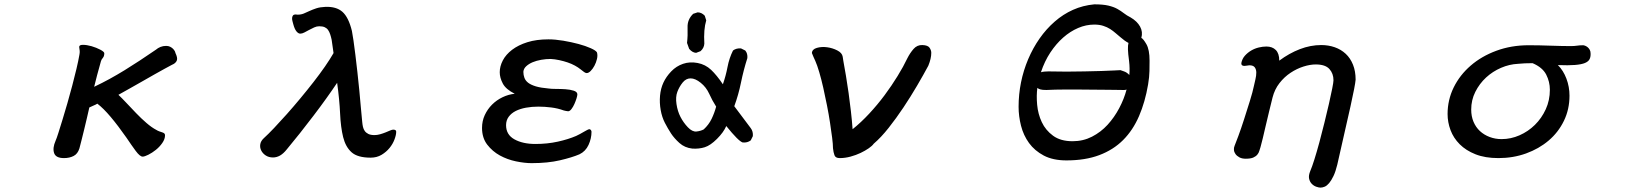

<svg xmlns="http://www.w3.org/2000/svg" viewBox="-20 -690 7540 889"><path d="M346.7 -471.7Q345.7 -482.4 363.8 -482.4Q381.8 -482.4 403.8 -476.1Q425.8 -469.7 444.3 -460Q462.9 -450.2 462.9 -443.4Q462.9 -429.7 456.1 -421.9Q449.2 -414.1 447.3 -406.2Q436.5 -368.2 429.7 -342.3Q422.9 -316.4 416 -288.1Q453.1 -305.7 487.8 -324.7Q522.5 -343.8 556.6 -364.7Q590.8 -385.7 626.5 -409.2Q662.1 -432.6 702.1 -460Q710.9 -467.8 723.1 -472.7Q735.4 -477.5 749 -477.5Q759.8 -477.5 767.6 -473.6Q775.4 -469.7 780.8 -464.4Q786.1 -459 789.1 -453.6Q792 -448.2 792 -445.3Q802.7 -422.9 799.3 -411.6Q795.9 -400.4 782.2 -392.6Q785.2 -394.5 773.9 -388.7Q762.7 -382.8 742.2 -371.6Q721.7 -360.4 694.8 -345.2Q668 -330.1 639.2 -313.5Q610.4 -296.9 581.5 -280.8Q552.7 -264.6 528.3 -251Q543.9 -236.3 565.4 -213.4Q586.9 -190.4 610.4 -166Q633.8 -141.6 658.2 -120.6Q682.6 -99.6 703.1 -88.9Q710.9 -84 718.3 -81.5Q725.6 -79.1 731.4 -77.1Q737.3 -75.2 740.7 -72.3Q744.1 -69.3 744.1 -63.5Q744.1 -45.9 731.4 -27.8Q718.8 -9.8 701.7 3.9Q684.6 17.6 667 26.4Q649.4 35.2 640.6 35.2Q627.9 35.2 608.4 8.8Q588.9 -17.6 565.4 -52.7Q526.4 -108.4 492.7 -148.4Q459 -188.5 430.7 -210Q424.8 -206.1 414.1 -201.7Q403.3 -197.3 393.6 -192.4Q388.7 -169.9 382.3 -143.1Q376 -116.2 369.6 -89.8Q363.3 -63.5 357.4 -40.5Q351.6 -17.6 347.7 -2.9Q339.8 22.5 320.8 32.2Q301.8 42 276.4 42Q238.3 42 230.5 18.6Q222.7 -4.9 237.3 -38.1Q242.2 -48.8 250.5 -75.2Q258.8 -101.6 269.5 -136.2Q280.3 -170.9 292 -211.9Q303.7 -252.9 314.5 -293.5Q325.2 -334 334 -371.1Q342.8 -408.2 347.7 -436.5Q349.6 -446.3 349.1 -454.1Q348.6 -461.9 346.7 -471.7Z M1337.9 -578.1Q1335.9 -585 1334 -592.8Q1332 -600.6 1332.5 -606.9Q1333 -613.3 1336.4 -618.2Q1339.8 -623 1349.6 -623Q1351.6 -623 1353 -622.6Q1354.5 -622.1 1358.4 -622.1Q1374 -622.1 1386.7 -627.4Q1399.4 -632.8 1413.1 -639.2Q1426.8 -645.5 1444.3 -651.4Q1461.9 -657.2 1486.3 -658.2Q1537.1 -660.2 1565.4 -635.3Q1593.8 -610.4 1609.4 -546.9Q1612.3 -531.2 1616.7 -502.4Q1621.1 -473.6 1625.5 -436Q1629.9 -398.4 1634.8 -356.4Q1639.6 -314.5 1643.6 -272.5Q1647.5 -230.5 1650.9 -191.9Q1654.3 -153.3 1657.2 -125Q1658.2 -113.3 1660.6 -102.5Q1663.1 -91.8 1668.9 -83.5Q1674.8 -75.2 1685.5 -69.8Q1696.3 -64.5 1713.9 -64.5Q1726.6 -64.5 1740.2 -68.4Q1753.9 -72.3 1765.6 -77.1Q1777.3 -82 1786.6 -85.9Q1795.9 -89.8 1800.8 -89.8Q1814.5 -89.8 1814.5 -80.1Q1814.5 -65.4 1806.6 -44.4Q1798.8 -23.4 1783.7 -4.9Q1768.6 13.7 1746.6 26.9Q1724.6 40 1696.3 40Q1635.7 40 1607.9 15.1Q1580.1 -9.8 1568.8 -55.2Q1557.6 -100.6 1554.7 -164.6Q1551.8 -228.5 1541 -306.6Q1519.5 -274.4 1491.2 -234.9Q1462.9 -195.3 1431.6 -154.3Q1400.4 -113.3 1368.7 -73.2Q1336.9 -33.2 1307.6 2Q1292 21.5 1276.4 30.3Q1260.7 39.1 1244.1 39.1Q1224.6 39.1 1210.4 29.8Q1196.3 20.5 1189.5 6.8Q1182.6 -6.8 1185.1 -22Q1187.5 -37.1 1201.2 -49.8Q1221.7 -68.4 1249.5 -97.7Q1277.3 -127 1308.1 -161.6Q1338.9 -196.3 1370.6 -234.4Q1402.3 -272.5 1431.6 -310.1Q1460.9 -347.7 1484.9 -382.3Q1508.8 -417 1524.4 -444.3L1515.6 -505.9Q1512.7 -519.5 1508.8 -531.2Q1504.9 -543 1499 -551.3Q1493.2 -559.6 1483.4 -564Q1473.6 -568.4 1458 -568.4Q1446.3 -568.4 1434.6 -563Q1422.9 -557.6 1411.1 -551.3Q1399.4 -544.9 1389.2 -539.6Q1378.9 -534.2 1370.1 -534.2Q1361.3 -534.2 1352.5 -544.9Q1343.8 -555.7 1337.9 -578.1Z M2744.1 -447.3Q2748 -433.6 2744.1 -417Q2740.2 -400.4 2732.4 -385.7Q2724.6 -371.1 2714.8 -361.3Q2705.1 -351.6 2696.3 -351.6Q2691.4 -351.6 2684.6 -356.4Q2677.7 -361.3 2668 -369.1Q2657.2 -377.9 2642.1 -386.2Q2627 -394.5 2608.4 -400.9Q2589.8 -407.2 2569.3 -411.6Q2548.8 -416 2529.3 -417Q2507.8 -417 2485.8 -413.1Q2463.9 -409.2 2446.3 -401.9Q2428.7 -394.5 2416.5 -383.3Q2404.3 -372.1 2403.3 -357.4Q2403.3 -342.8 2408.2 -329.6Q2413.1 -316.4 2425.8 -306.6Q2438.5 -296.9 2461.4 -290Q2484.4 -283.2 2519.5 -280.3Q2531.2 -278.3 2553.2 -278.3Q2575.2 -278.3 2597.7 -276.9Q2620.1 -275.4 2636.7 -270Q2653.3 -264.6 2653.3 -252.9Q2653.3 -247.1 2649.4 -234.4Q2645.5 -221.7 2639.6 -208.5Q2633.8 -195.3 2626 -185.1Q2618.2 -174.8 2610.4 -174.8Q2607.4 -174.8 2600.1 -176.3Q2592.8 -177.7 2589.8 -178.7Q2563.5 -188.5 2532.7 -192.4Q2502 -196.3 2472.7 -196.3Q2442.4 -196.3 2415.5 -191.4Q2388.7 -186.5 2368.2 -176.3Q2347.7 -166 2335.4 -149.4Q2323.2 -132.8 2323.2 -110.4Q2323.2 -66.4 2361.8 -44.9Q2400.4 -23.4 2459 -23.4Q2514.6 -23.4 2563 -34.2Q2611.3 -44.9 2647.5 -60.5Q2656.2 -64.5 2666 -69.8Q2675.8 -75.2 2684.1 -80.1Q2692.4 -85 2699.2 -88.4Q2706.1 -91.8 2709 -91.8Q2712.9 -91.8 2715.8 -87.9Q2718.8 -84 2718.8 -80.1Q2718.8 -48.8 2705.1 -19Q2691.4 10.7 2663.1 24.4Q2628.9 39.1 2572.8 52.2Q2516.6 65.4 2441.4 65.4Q2409.2 65.4 2369.1 57.1Q2329.1 48.8 2294.4 29.8Q2259.8 10.7 2235.8 -20.5Q2211.9 -51.8 2211.9 -97.7Q2211.9 -129.9 2224.6 -157.2Q2237.3 -184.6 2258.3 -205.6Q2279.3 -226.6 2306.6 -239.7Q2334 -252.9 2363.3 -255.9Q2322.3 -276.4 2308.1 -303.2Q2293.9 -330.1 2293.9 -355.5Q2293.9 -382.8 2308.1 -410.2Q2322.3 -437.5 2351.1 -459.5Q2379.9 -481.4 2421.9 -494.6Q2463.9 -507.8 2519.5 -507.8Q2550.8 -507.8 2588.4 -501.5Q2626 -495.1 2658.7 -486.3Q2691.4 -477.5 2715.3 -466.8Q2739.3 -456.1 2744.1 -447.3Z M3185.5 -2Q3150.4 -5.9 3126 -27.8Q3101.6 -49.8 3086.9 -72.3Q3072.3 -94.7 3058.6 -121.1Q3044.9 -147.5 3039.1 -180.7Q3033.2 -213.9 3036.1 -247.1Q3039.1 -280.3 3051.8 -307.6Q3064.5 -335 3087.9 -359.4Q3111.3 -383.8 3142.6 -394.5Q3173.8 -405.3 3210 -398.4Q3246.1 -391.6 3272.5 -366.7Q3298.8 -341.8 3327.1 -299.8Q3340.8 -338.9 3348.6 -379.9Q3356.4 -420.9 3374 -456.1Q3389.6 -467.8 3411.1 -465.8L3430.7 -456.1Q3442.4 -442.4 3440.4 -420.9Q3422.9 -366.2 3411.1 -308.6Q3399.4 -251 3379.9 -198.2L3456.1 -96.7Q3467.8 -81.1 3465.8 -59.6L3456.1 -40Q3440.4 -28.3 3418.9 -30.3Q3399.4 -36.1 3342.8 -106.4Q3330.1 -77.1 3299.8 -46.9Q3269.5 -16.6 3243.2 -8.3Q3216.8 0 3185.5 -2ZM3238.3 -90.8Q3261.7 -112.3 3274.9 -139.6Q3288.1 -167 3295.9 -196.3Q3277.3 -225.6 3263.7 -255.9Q3250 -286.1 3224.6 -306.6Q3199.2 -327.1 3177.7 -327.1Q3156.2 -327.1 3140.6 -307.6Q3125 -288.1 3116.2 -264.6Q3107.4 -241.2 3112.3 -208Q3117.2 -174.8 3130.9 -148.4Q3144.5 -122.1 3165 -100.6Q3185.5 -79.1 3204.6 -81.1Q3223.6 -83 3238.3 -90.8ZM3223.6 -453.1 3203.1 -445.3Q3185.5 -446.3 3170.9 -463.9L3161.1 -491.2Q3165 -525.4 3163.6 -562.5Q3162.1 -599.6 3189.5 -626L3210 -632.8Q3228.5 -632.8 3243.2 -617.2L3250 -595.7Q3237.3 -553.7 3241.2 -488.3Q3240.2 -467.8 3223.6 -453.1Z M3739.3 -444.3Q3740.2 -461.9 3762.2 -468.3Q3784.2 -474.6 3809.6 -471.2Q3835 -467.8 3856.9 -456.5Q3878.9 -445.3 3881.8 -427.7L3884.8 -408.2Q3890.6 -377 3897 -338.9Q3903.3 -300.8 3909.2 -259.3Q3915 -217.8 3919.9 -174.8Q3924.8 -131.8 3927.7 -91.8Q3966.8 -123 4004.9 -164.1Q4043 -205.1 4075.7 -249Q4108.4 -293 4135.7 -337.4Q4163.1 -381.8 4181.6 -420.9Q4193.4 -444.3 4210 -463.4Q4226.6 -482.4 4251 -481.4Q4276.4 -480.5 4284.2 -468.8Q4292 -457 4292 -445.3Q4292 -418.9 4278.3 -385.7Q4255.9 -343.8 4226.1 -293Q4196.3 -242.2 4163.1 -192.4Q4129.9 -142.6 4094.7 -98.1Q4059.6 -53.7 4025.4 -24.4Q4018.6 -14.6 4002.4 -3.4Q3986.3 7.8 3964.8 18.1Q3943.4 28.3 3918 35.2Q3892.6 42 3868.2 42Q3848.6 42 3843.8 28.8Q3838.9 15.6 3836.9 -3.9Q3836.9 -21.5 3833 -52.2Q3829.1 -83 3823.2 -121.6Q3817.4 -160.2 3809.1 -202.1Q3800.8 -244.1 3792 -283.2Q3783.2 -322.3 3773.4 -355.5Q3763.7 -388.7 3754.9 -408.2Q3746.1 -426.8 3739.3 -444.3Z M5214.8 -609.4Q5245.1 -591.8 5258.8 -566.9Q5272.5 -542 5264.6 -514.6Q5273.4 -510.7 5288.1 -485.4Q5302.7 -460 5302.7 -409.2Q5302.7 -388.7 5302.2 -361.3Q5301.8 -334 5295.9 -298.8Q5282.2 -217.8 5253.9 -152.3Q5225.6 -86.9 5180.2 -41.5Q5134.8 3.9 5069.8 28.3Q5004.9 52.7 4918 52.7Q4855.5 52.7 4813 30.3Q4770.5 7.8 4744.6 -27.8Q4718.8 -63.5 4707.5 -107.9Q4696.3 -152.3 4696.3 -195.3Q4696.3 -252.9 4707.5 -308.6Q4718.8 -364.3 4740.7 -416Q4762.7 -467.8 4793.5 -511.7Q4824.2 -555.7 4863.3 -589.8Q4902.3 -624 4948.2 -644.5Q4994.1 -665 5046.9 -669.9Q5086.9 -669.9 5111.8 -664.1Q5136.7 -658.2 5153.3 -648.9Q5169.9 -639.6 5183.6 -628.9Q5197.3 -618.2 5214.8 -609.4ZM4823.2 -273.4Q4806.6 -273.4 4797.4 -275.9Q4788.1 -278.3 4783.2 -283.2Q4778.3 -248 4782.2 -205.1Q4786.1 -162.1 4803.7 -124.5Q4821.3 -86.9 4856 -61.5Q4890.6 -36.1 4946.3 -36.1Q4995.1 -36.1 5036.1 -57.1Q5077.1 -78.1 5108.4 -112.3Q5139.6 -146.5 5162.1 -189Q5184.6 -231.4 5196.3 -275.4Q5191.4 -273.4 5186 -273.4Q5180.7 -273.4 5174.8 -273.4Q5164.1 -273.4 5141.6 -273.9Q5119.1 -274.4 5091.3 -274.4Q5063.5 -274.4 5033.2 -274.9Q5002.9 -275.4 4976.6 -275.4Q4946.3 -275.4 4906.7 -275.4Q4867.2 -275.4 4826.2 -273.4ZM5208 -406.2Q5203.1 -442.4 5202.6 -461.4Q5202.1 -480.5 5205.1 -491.2Q5197.3 -495.1 5187 -502.4Q5176.8 -509.8 5168 -517.6Q5157.2 -526.4 5145.5 -536.6Q5133.8 -546.9 5120.1 -555.7Q5106.4 -564.5 5088.4 -570.3Q5070.3 -576.2 5046.9 -576.2Q5008.8 -576.2 4972.2 -560.5Q4935.5 -544.9 4902.8 -516.1Q4870.1 -487.3 4843.3 -446.8Q4816.4 -406.2 4799.8 -355.5Q4805.7 -357.4 4814.5 -358.4Q4823.2 -359.4 4834 -359.4Q4851.6 -359.4 4874.5 -358.9Q4897.5 -358.4 4918.9 -358.4Q4958 -358.4 5001 -359.4Q5043.9 -360.4 5080.1 -361.3Q5116.2 -362.3 5141.1 -363.8Q5166 -365.2 5168 -365.2Q5168.9 -364.3 5183.1 -359.9Q5197.3 -355.5 5209 -342.8Q5211.9 -372.1 5208 -406.2Z M6072.3 -391.6Q6045.9 -391.6 6015.1 -381.8Q5984.4 -372.1 5955.6 -353Q5926.8 -334 5904.3 -305.2Q5881.8 -276.4 5872.1 -238.3Q5864.3 -207 5856 -172.9Q5847.7 -138.7 5840.3 -106.9Q5833 -75.2 5826.7 -48.8Q5820.3 -22.5 5816.4 -8.8Q5813.5 -1 5811 8.3Q5808.6 17.6 5801.8 25.9Q5794.9 34.2 5782.7 39.6Q5770.5 44.9 5748 44.9Q5730.5 44.9 5718.8 38.6Q5707 32.2 5700.7 23.4Q5694.3 14.6 5693.4 4.4Q5692.4 -5.9 5696.3 -14.6Q5701.2 -26.4 5713.9 -60.5Q5726.6 -94.7 5740.2 -137.2Q5753.9 -179.7 5767.1 -222.2Q5780.3 -264.6 5786.1 -293Q5789.1 -306.6 5793 -323.2Q5796.9 -339.8 5796.9 -354Q5796.9 -368.2 5790 -377.9Q5783.2 -387.7 5764.6 -387.7Q5759.8 -387.7 5753.9 -386.2Q5748 -384.8 5742.2 -384.8Q5736.3 -384.8 5731.9 -387.2Q5727.5 -389.6 5727.5 -397.5Q5731.4 -418 5744.1 -432.1Q5756.8 -446.3 5773.4 -456.1Q5790 -465.8 5808.6 -470.2Q5827.1 -474.6 5843.8 -474.6Q5871.1 -474.6 5887.2 -458.5Q5903.3 -442.4 5903.3 -409.2Q5949.2 -443.4 5998.5 -462.4Q6047.9 -481.4 6097.7 -481.4Q6130.9 -481.4 6160.2 -471.2Q6189.5 -460.9 6210.9 -440.9Q6232.4 -420.9 6244.6 -390.6Q6256.8 -360.4 6256.8 -321.3Q6254.9 -295.9 6232.9 -196.8Q6210.9 -97.7 6171.9 72.3Q6164.1 104.5 6154.3 125Q6144.5 145.5 6134.3 157.7Q6124 169.9 6113.8 174.3Q6103.5 178.7 6093.8 178.7Q6086.9 178.7 6075.2 174.8Q6063.5 170.9 6054.2 161.6Q6044.9 152.3 6041.5 137.7Q6038.1 123 6046.9 101.6Q6054.7 84 6065.9 48.3Q6077.1 12.7 6088.9 -30.8Q6100.6 -74.2 6112.3 -121.6Q6124 -168.9 6133.3 -209.5Q6142.6 -250 6148.4 -279.8Q6154.3 -309.6 6154.3 -318.4Q6154.3 -349.6 6135.3 -370.6Q6116.2 -391.6 6072.3 -391.6Z M7193.4 -388.7Q7218.8 -363.3 7232.9 -325.7Q7247.1 -288.1 7247.1 -247.1Q7247.1 -183.6 7221.2 -130.4Q7195.3 -77.1 7150.4 -39.1Q7105.5 -1 7045.9 20.5Q6986.3 42 6918 42Q6856.4 42 6812 24.4Q6767.6 6.8 6738.8 -22Q6710 -50.8 6696.3 -87.4Q6682.6 -124 6682.6 -162.1Q6682.6 -227.5 6710.9 -285.2Q6739.3 -342.8 6789.6 -386.2Q6839.8 -429.7 6908.7 -455.1Q6977.5 -480.5 7057.6 -480.5Q7081.1 -480.5 7107.9 -480Q7134.8 -479.5 7160.6 -478.5Q7186.5 -477.5 7210.4 -477.1Q7234.4 -476.6 7252.9 -476.6Q7269.5 -476.6 7281.7 -478.5Q7293.9 -480.5 7311.5 -480.5Q7313.5 -480.5 7318.8 -478.5Q7324.2 -476.6 7330.1 -472.2Q7335.9 -467.8 7340.3 -460.4Q7344.7 -453.1 7344.7 -443.4Q7345.7 -427.7 7340.3 -416.5Q7335 -405.3 7318.8 -398.4Q7302.7 -391.6 7272.5 -389.2Q7242.2 -386.7 7193.4 -388.7ZM7076.2 -397.5Q7038.1 -397.5 7008.8 -394.5Q6968.8 -392.6 6930.2 -376Q6891.6 -359.4 6860.8 -331.1Q6830.1 -302.7 6811 -264.6Q6792 -226.6 6792 -182.6Q6792 -151.4 6802.7 -126Q6813.5 -100.6 6832.5 -83Q6851.6 -65.4 6877.4 -55.7Q6903.3 -45.9 6932.6 -45.9Q6975.6 -45.9 7015.6 -63.5Q7055.7 -81.1 7086.9 -111.8Q7118.2 -142.6 7137.2 -184.1Q7156.2 -225.6 7156.2 -274.4Q7156.2 -311.5 7139.2 -344.7Q7122.1 -377.9 7076.2 -397.5Z"/></svg>

Font: JasonHandwriting4
Style: Regular
Weight: 400
Version: Version 1.01.21